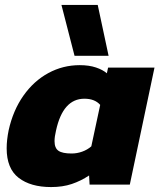

<svg xmlns="http://www.w3.org/2000/svg" viewBox="-20 -748 647 778"><path d="M282 -522 229 -728H376L420 -522ZM187 10Q104 10 55.5 -27.5Q7 -65 7 -147Q7 -164 9 -182Q11 -200 15 -220Q33 -301 75 -360.5Q117 -420 176 -452Q235 -484 303 -484Q341 -484 369 -474.5Q397 -465 413 -451L418 -474H606L506 0H343L341 -37Q308 -15 271 -2.5Q234 10 187 10ZM270 -126Q292 -126 313 -133.5Q334 -141 350 -155L386 -323Q364 -348 322 -348Q235 -348 207 -219Q201 -194 201 -176Q201 -148 217 -137Q233 -126 270 -126Z"/></svg>

Font: Kanit
Style: Bold Italic
Weight: 700
Italic angle: -12°
Designer: Katatrad Team
Foundry: CadsonDemak
Version: Version 2.000; ttfautohint (v1.8.3)